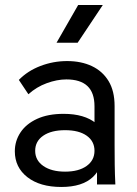

<svg xmlns="http://www.w3.org/2000/svg" viewBox="-20 -734 546 764"><path d="M366 0V-182L356 -209V-311Q356 -365 328 -391.5Q300 -418 244 -418Q207 -418 166 -403Q125 -388 93 -359L55 -416Q90 -452 141 -471.5Q192 -491 247 -491Q303 -491 345.5 -471Q388 -451 412 -411.5Q436 -372 436 -312V-158Q436 -118 436.5 -79Q437 -40 439 0ZM224 10Q139 10 89 -29Q39 -68 39 -132Q39 -173 61.5 -207Q84 -241 127.5 -261Q171 -281 233 -281Q316 -281 362 -243.5Q408 -206 408 -144H392Q392 -70 350 -30Q308 10 224 10ZM239 -51Q293 -51 324.5 -73.5Q356 -96 356 -134Q356 -172 325 -194Q294 -216 239 -216Q184 -216 152 -194Q120 -172 120 -134Q120 -96 152.5 -73.5Q185 -51 239 -51ZM205 -564 291 -714H389L289 -564Z"/></svg>

Font: SUSE Thin
Style: Regular
Weight: 400
Version: Version 1.000